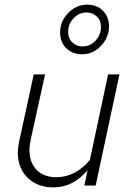

<svg xmlns="http://www.w3.org/2000/svg" viewBox="-20 -803 564 831"><path d="M211 8Q158 8 120 -17Q82 -42 66 -87Q50 -132 63 -191L126 -481H175L113 -199Q97 -125 128 -80.5Q159 -36 224 -36Q265 -36 302.5 -55.5Q340 -75 369 -111L448 -481H497L394 0H345L359 -66Q328 -30 291.5 -11Q255 8 211 8ZM336 -568Q293 -568 266.5 -594.5Q240 -621 240 -663Q240 -695 256 -722Q272 -749 298.5 -766Q325 -783 356 -783Q399 -783 425.5 -756.5Q452 -730 452 -688Q452 -657 436 -629.5Q420 -602 394 -585Q368 -568 336 -568ZM337 -602Q370 -602 393.5 -627Q417 -652 417 -686Q417 -715 398.5 -732Q380 -749 355 -749Q322 -749 298.5 -724Q275 -699 275 -665Q275 -636 293.5 -619Q312 -602 337 -602Z"/></svg>

Font: Red Hat Text
Style: Italic
Weight: 300
Italic angle: -12°
Designer: Pentagram, MCKL
Foundry: Pentagram, MCKL
Version: Version 1.023